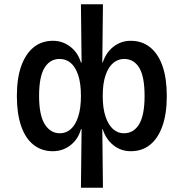

<svg xmlns="http://www.w3.org/2000/svg" viewBox="-20 -699 860 899"><path d="M359 180 362 -94H359Q346 -47 310 -19Q274 9 227 9Q175 9 137 -21Q99 -51 79 -109Q59 -167 59 -249Q59 -333 79.5 -390Q100 -447 137.5 -477.5Q175 -508 228 -508Q273 -508 309 -480.5Q345 -453 359 -406H362L359 -679H462L459 -406H461Q476 -453 511.5 -480.5Q547 -508 592 -508Q645 -508 683 -477.5Q721 -447 741 -389.5Q761 -332 761 -249Q761 -167 740.5 -109Q720 -51 682.5 -21Q645 9 593 9Q546 9 511 -19Q476 -47 461 -94H459L462 180ZM260 -75Q289 -75 311 -94Q333 -113 346 -152.5Q359 -192 359 -250Q359 -309 346 -347.5Q333 -386 311 -404.5Q289 -423 259 -423Q214 -423 188.5 -381.5Q163 -340 163 -250Q163 -160 189.5 -117.5Q216 -75 260 -75ZM560 -75Q606 -75 631.5 -117.5Q657 -160 657 -250Q657 -340 632 -381.5Q607 -423 561 -423Q533 -423 510.5 -404.5Q488 -386 474.5 -347.5Q461 -309 461 -250Q461 -191 474.5 -152Q488 -113 510 -94Q532 -75 560 -75Z"/></svg>

Font: Nunito Sans 7pt Condensed SemiBold
Style: Regular
Weight: 600
Width: 3
Designer: Vernon Adams
Foundry: Vernon Adams
Version: Version 3.101;gftools[0.9.27]